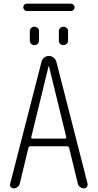

<svg xmlns="http://www.w3.org/2000/svg" viewBox="-20 -1039 540 1059"><path d="M152.3 -282.2Q151.4 -279.3 153.3 -276.9Q155.3 -274.4 158.2 -274.4H339.8Q342.8 -274.4 344.2 -276.9Q345.7 -279.3 345.7 -282.2L250 -673.8Q250 -674.8 249 -674.8Q248 -674.8 248 -673.8ZM55.7 0Q45.9 0 39.6 -7.3Q33.2 -14.6 36.1 -25.4L209 -698.2Q211.9 -711.9 223.6 -721.2Q235.4 -730.5 249.5 -730.5Q263.7 -730.5 275.4 -721.2Q287.1 -711.9 291 -698.2L462.9 -26.4Q464.8 -16.6 459 -8.3Q453.1 0 443.4 0Q431.6 0 421.9 -7.3Q412.1 -14.6 409.2 -26.4L361.3 -223.6Q359.4 -231.4 349.6 -232.4H148.4Q138.7 -232.4 136.7 -223.6L88.9 -25.4Q85.9 -14.6 76.2 -7.3Q66.4 0 55.7 0ZM372.1 -978.5H127.9Q119.1 -978.5 113.8 -984.9Q108.4 -991.2 108.4 -999Q108.4 -1006.8 113.8 -1012.7Q119.1 -1018.6 127.9 -1018.6H372.1Q379.9 -1018.6 385.7 -1012.7Q391.6 -1006.8 391.6 -999Q391.6 -991.2 385.7 -984.9Q379.9 -978.5 372.1 -978.5ZM304.7 -868.2Q304.7 -877.9 312 -884.8Q319.3 -891.6 329.6 -891.6Q339.8 -891.6 347.7 -884.8Q355.5 -877.9 355.5 -868.2V-815.4Q355.5 -804.7 347.7 -797.4Q339.8 -790 329.6 -790Q319.3 -790 312 -796.9Q304.7 -803.7 304.7 -815.4ZM144.5 -868.2Q144.5 -877.9 151.9 -884.8Q159.2 -891.6 169.4 -891.6Q179.7 -891.6 187.5 -884.8Q195.3 -877.9 195.3 -868.2V-815.4Q195.3 -804.7 187.5 -797.4Q179.7 -790 169.4 -790Q159.2 -790 151.9 -796.9Q144.5 -803.7 144.5 -815.4Z"/></svg>

Font: Rounded-X Mgen+ 1mn light
Style: Regular
Weight: 200
Designer: [Source Han Sans]
Ryoko NISHIZUKA  (kana & ideographs); Paul D. Hunt (Latin, Greek & Cyrillic); Wenlong ZHANG  (bopomofo
Version: Version 1.059.20150602